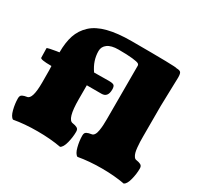

<svg xmlns="http://www.w3.org/2000/svg" viewBox="-158 -931 1174 1136"><g transform="rotate(30 429.0 -363.5)"><path d="M779.3 -690.9Q779.3 -669.9 776.6 -595Q773.9 -520 773.9 -492.7V-286.6Q773.9 -265.1 774.4 -249.3Q774.9 -233.4 776.9 -212.9Q778.8 -192.4 782.5 -179Q786.1 -165.5 793 -155.5Q799.8 -145.5 809.6 -144.5Q820.8 -142.6 826.2 -141.1Q831.5 -139.6 838.9 -136.2Q846.2 -132.8 849.1 -126.5Q852.1 -120.1 852.1 -110.8Q852.1 -74.2 842 -35.2Q832 3.9 814 13.2Q743.2 0 658.2 0Q570.3 0 497.6 13.2Q479.5 3.9 469.5 -35.2Q459.5 -74.2 459.5 -110.8Q459.5 -120.1 462.4 -126.5Q465.3 -132.8 472.7 -136.2Q480 -139.6 485.4 -141.1Q490.7 -142.6 502 -144.5Q513.7 -145.5 521.2 -157Q528.8 -168.5 532 -189Q535.2 -209.5 536.1 -226.3Q537.1 -243.2 537.1 -267.1V-632.3Q537.1 -640.6 528.6 -645.5Q520 -650.4 486.3 -654.3Q452.6 -658.2 391.6 -658.2Q342.3 -658.2 317.4 -639.9Q292.5 -621.6 292.5 -591.8Q292.5 -526.4 333.5 -468.3Q334.5 -468.3 355.7 -468.5Q377 -468.8 401.9 -469Q426.8 -469.2 436.5 -469.2Q460 -469.2 468.5 -462.9Q477.1 -456.5 477.1 -434.6Q477.1 -381.3 434.1 -381.3H334V-286.6Q334 -148.9 374.5 -145Q385.7 -143.1 391.1 -141.6Q396.5 -140.1 403.8 -136.7Q411.1 -133.3 414.1 -127Q417 -120.6 417 -111.3Q417 -74.7 407 -35.4Q397 3.9 378.9 13.2Q306.6 0 218.3 0Q129.9 0 57.6 13.2Q39.6 3.9 29.5 -35.4Q19.5 -74.7 19.5 -111.3Q19.5 -120.6 22.5 -127Q25.4 -133.3 32.7 -136.7Q40 -140.1 45.4 -141.6Q50.8 -143.1 62 -145Q97.2 -148.9 97.2 -262.7Q97.2 -375.5 95.7 -375.5H92.8Q19 -375.5 19 -388.2Q19 -401.4 18.3 -422.1Q17.6 -442.9 17.6 -452.1Q17.6 -454.6 37.4 -459Q57.1 -463.4 77.1 -466.3L96.7 -469.2Q96.7 -537.6 113 -586.2Q129.4 -634.8 167.7 -670.4Q206.1 -706.1 272 -723.1Q337.9 -740.2 433.6 -740.2Q743.7 -740.2 743.7 -733.9Q764.2 -733.9 771.7 -726.3Q779.3 -718.8 779.3 -690.9Z"/></g></svg>

Font: Coustard Black
Style: Regular
Weight: 900
Foundry: vernon adams
Version: Version 1.001;